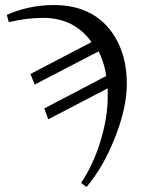

<svg xmlns="http://www.w3.org/2000/svg" viewBox="-20 -523 561 763"><path d="M348 -358 345 -354Q276 -452 151 -452Q86 -452 15 -435L7 -464Q96 -503 194 -503Q283 -503 347 -466Q412 -428 448 -356Q484 -284 484 -190Q484 -96 438 21Q392 139 324 220L302 204Q351 131 379 39Q408 -56 408 -138V-154V-172L172 -49L156 -92L402 -221Q398 -251 388 -280Q378 -309 372 -319L118 -187L101 -229Z"/></svg>

Font: Libra Serif Modern
Style: Italic
Weight: 400
Italic angle: -12°
Designer: Stefan Peev, Context Ltd
Foundry: Stefan Peev, Context Ltd
Version: Version 1.000